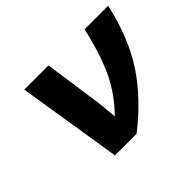

<svg xmlns="http://www.w3.org/2000/svg" viewBox="-117 -747 948 948"><g transform="rotate(-45 357.5 -273.0)"><path d="M715 -546 713 -538Q670 -354 587.5 -231Q505 -108 370 -2L368 0H216L129 -546H298L342 -238L352 -137Q427 -213 471.5 -305Q516 -397 548 -538L550 -546Z"/></g></svg>

Font: Passageway
Style: BdIt
Weight: 700
Foundry: Ascender Corporation
Version: Version 1.11